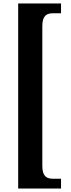

<svg xmlns="http://www.w3.org/2000/svg" viewBox="-20 -819 407 1098"><path d="M84 -799V259H329V203H283C250 203 222 193 222 130V-670C222 -733 250 -743 283 -743H329V-799Z"/></svg>

Font: Noto Serif Sinhala ExtraCondensed ExtraBold
Style: Regular
Weight: 800
Width: 2
Designer: Jelle Bosma - Monotype Design Team
Foundry: Monotype Imaging Inc.
Version: Version 2.007